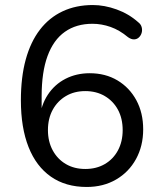

<svg xmlns="http://www.w3.org/2000/svg" viewBox="-20 -734 640 763"><path d="M324.5 9Q241 9 182.5 -31.8Q124 -72.5 93.5 -149.5Q63 -226.5 63 -335.5Q63 -427 82.2 -497.2Q101.5 -567.5 138.5 -615.8Q175.5 -664 228.8 -689Q282 -714 349 -714Q395 -714 443.5 -696.5Q492 -679 529.5 -645.5Q540 -637.5 543 -626Q546 -614.5 543 -603.8Q540 -593 532.2 -585.5Q524.5 -578 513.2 -577.5Q502 -577 489 -586Q455 -614.5 419.2 -627Q383.5 -639.5 347.5 -639.5Q283 -639.5 237.8 -607.5Q192.5 -575.5 169 -511.5Q145.5 -447.5 145.5 -352V-259.5H136.5Q143 -316.5 170 -357.5Q197 -398.5 240.2 -420.8Q283.5 -443 336.5 -443Q399 -443 446.8 -414.5Q494.5 -386 521.8 -335.8Q549 -285.5 549 -220Q549 -154 520.5 -102Q492 -50 441.2 -20.5Q390.5 9 324.5 9ZM319 -62.5Q363 -62.5 396.5 -82Q430 -101.5 448.8 -136.5Q467.5 -171.5 467.5 -217Q467.5 -263 448.8 -297.8Q430 -332.5 396.5 -352.2Q363 -372 319 -372Q275 -372 241.8 -352.2Q208.5 -332.5 189.5 -297.8Q170.5 -263 170.5 -217Q170.5 -171.5 189.5 -136.5Q208.5 -101.5 241.8 -82Q275 -62.5 319 -62.5Z"/></svg>

Font: Nunito ExtraLight
Style: Regular
Weight: 200
Designer: Vernon Adams
Foundry: Vernon Adams
Version: Version 3.602;April 4, 2023;FontCreator 14.0.0.2856 64-bit